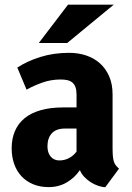

<svg xmlns="http://www.w3.org/2000/svg" viewBox="-20 -781 560 812"><path d="M425.3 10.7Q411.1 10.3 394.8 4.6Q378.4 -1 363.5 -10.5Q348.6 -20 336.4 -33Q324.2 -45.9 317.9 -61.5Q295.9 -29.3 262.2 -9.5Q228.5 10.3 186 10.3Q149.4 10.3 120.4 -1.7Q91.3 -13.7 71 -35.4Q50.8 -57.1 40 -87.4Q29.3 -117.7 29.3 -153.8Q29.3 -194.3 43 -226.3Q56.6 -258.3 83.7 -280.8Q110.8 -303.2 151.9 -314.9Q192.9 -326.7 247.6 -326.7H303.7V-381.3Q303.7 -399.9 299.3 -412.1Q294.9 -424.3 286.4 -431.6Q277.8 -439 265.4 -441.9Q252.9 -444.8 236.3 -444.8Q195.8 -444.8 159.4 -431.9Q123 -418.9 92.3 -401.9L53.2 -495.1Q93.8 -522 149.9 -539.8Q206.1 -557.6 272.9 -557.6Q311 -557.6 344.5 -546.4Q377.9 -535.2 402.6 -513.2Q427.2 -491.2 441.7 -458.3Q456.1 -425.3 456.1 -381.3V-155.3Q456.1 -134.8 457.3 -121.3Q458.5 -107.9 461.4 -98.4Q464.4 -88.9 469.7 -81.8Q475.1 -74.7 483.4 -67.9ZM231 -102.5Q253.9 -102.5 272.9 -113Q292 -123.5 303.7 -140.1V-237.3H254.4Q217.3 -237.3 199 -217Q180.7 -196.8 180.7 -162.1Q180.7 -135.3 194.3 -118.9Q208 -102.5 231 -102.5ZM267.6 -761.2H460.9L264.2 -599.1H144Z"/></svg>

Font: Ufes Sans ExtraBold
Style: Regular
Weight: 800
Designer: Ricardo Esteves & Filipe Motta
Foundry: ProDesignUfes - Ricardo Esteves, Filipe Motta (This is a derivative work, based on Roboto family, by Christian Robertson
Version: Version 2.0